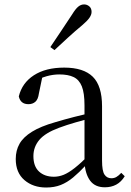

<svg xmlns="http://www.w3.org/2000/svg" viewBox="-20 -838 597 873"><path d="M189.7 14.6Q130.5 14.6 91.1 -19.1Q51.6 -52.8 51.6 -115.1Q51.6 -153.9 68.8 -184.3Q85.9 -214.6 125.4 -239Q164.9 -263.5 230.9 -282.3Q272.8 -294.9 318.8 -306.7Q364.8 -318.5 404.8 -327.7V-303.3Q364.8 -293.3 323.7 -281.5Q282.6 -269.7 248.6 -257Q185.3 -233.6 158.6 -201.7Q131.9 -169.7 131.9 -128.2Q131.9 -81.6 157.5 -58Q183.2 -34.4 225.1 -34.4Q247.6 -34.4 269.6 -43.3Q291.6 -52.2 319.7 -74.2Q347.7 -96.3 385.8 -134.4L394.5 -87.1H370.9Q339.7 -53.7 312.5 -31.1Q285.2 -8.4 256.1 3.1Q227 14.6 189.7 14.6ZM456.8 13.6Q412.1 13.6 389.8 -16.6Q367.5 -46.7 364.2 -99.7V-103.3V-359Q364.2 -415 352.1 -445.3Q339.9 -475.6 314.7 -487.6Q289.6 -499.6 250 -499.6Q221.3 -499.6 192.1 -491.4Q162.9 -483.2 129.7 -464.7L173.2 -491.9L156.8 -412.7Q153.2 -386 140.7 -375.2Q128.1 -364.3 109.4 -364.3Q73.2 -364.3 65.5 -399.7Q80.4 -461 134.1 -495.8Q187.8 -530.6 272.2 -530.6Q359.5 -530.6 401.8 -489.2Q444 -447.8 444 -354.6V-107.7Q444 -60.8 455.1 -44.2Q466.1 -27.5 486.4 -27.5Q499 -27.5 509 -33.2Q519 -38.8 531.4 -52.1L547.1 -36.7Q531.2 -10.7 508.6 1.4Q486 13.6 456.8 13.6ZM208.9 -624Q233.6 -660.9 258.2 -697.4Q282.7 -734 308.2 -772.8Q323.4 -797.6 335.7 -807.7Q348 -817.9 362.5 -817.9Q375.6 -817.9 386 -809.1Q396.4 -800.3 396.4 -783.8Q396.4 -771.1 386.5 -756.9Q376.6 -742.7 353.5 -723.1Q320.6 -695.8 289.7 -667.5Q258.7 -639.2 227.6 -610.1Z"/></svg>

Font: Noto Serif SC ExtraLight
Style: Regular
Weight: 200
Designer: Ryoko NISHIZUKA 西塚涼子 (kana & ideographs); Frank Grießhammer (Latin, Greek & Cyrillic); Wenlong ZHANG 张文龙 (bopomofo); San
Foundry: Adobe
Version: Version 2.002-H1;hotconv 1.1.0;makeotfexe 2.6.0